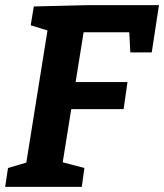

<svg xmlns="http://www.w3.org/2000/svg" viewBox="-21 -724 636 744"><path d="M-1 0 10 -73 81 -94 163 -606 98 -626 110 -699 317 -704H595L567 -521H484L480 -599H303L272 -406H473L458 -301H255L222 -95L306 -73L296 0Z"/></svg>

Font: Bitter
Style: Bold Italic
Weight: 700
Italic angle: -9°
Designer: Sol Matas, and Bitter project Authors
Foundry: Sol Matas
Version: Version 2.001